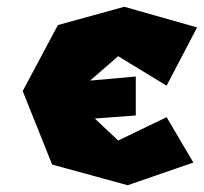

<svg xmlns="http://www.w3.org/2000/svg" viewBox="-20 -547 602 567"><path d="M562 -466 472 -294 329 -381 246 -309 381 -321V-206L260 -197L329 -132L472 -201L551 -67L357 0L134 -61L47 -278L151 -473L347 -527Z"/></svg>

Font: Super Mario
Style: Regular
Weight: 400
Version: Version 1.0